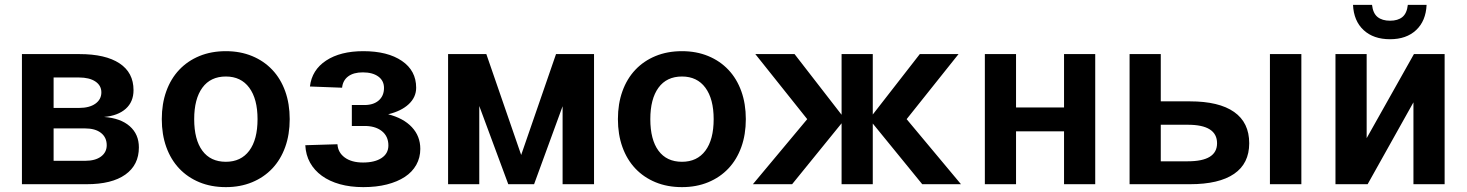

<svg xmlns="http://www.w3.org/2000/svg" viewBox="-20 -756 6019 788"><path d="M70 0V-534H306Q413 -534 470.5 -496Q528 -458 528 -386Q528 -338 496 -309.5Q464 -281 407 -276Q475 -271 512.5 -238Q550 -205 550 -151Q550 -79 494.5 -39.5Q439 0 336 0ZM200 -96H329Q371 -96 394.5 -113.5Q418 -131 418 -160Q418 -192 394.5 -210.5Q371 -229 329 -229H200ZM200 -313H304Q347 -313 371.5 -330.5Q396 -348 396 -377Q396 -405 371.5 -421.5Q347 -438 304 -438H200Z M907 12Q847 12 798.5 -8Q750 -28 715.5 -64.5Q681 -101 662.5 -152.5Q644 -204 644 -267Q644 -330 662.5 -381.5Q681 -433 715.5 -469.5Q750 -506 798.5 -526Q847 -546 907 -546Q966 -546 1014.5 -526Q1063 -506 1097.5 -469.5Q1132 -433 1150.5 -381.5Q1169 -330 1169 -267Q1169 -204 1150.5 -152.5Q1132 -101 1097.5 -64.5Q1063 -28 1014.5 -8Q966 12 907 12ZM907 -92Q969 -92 1003 -137.5Q1037 -183 1037 -267Q1037 -350 1003 -396Q969 -442 907 -442Q844 -442 810.5 -396Q777 -350 777 -267Q777 -183 810.5 -137.5Q844 -92 907 -92Z M1471 12Q1418 12 1375 0Q1332 -12 1301 -34.5Q1270 -57 1252.5 -88.5Q1235 -120 1233 -160L1365 -164Q1367 -130 1395 -109.5Q1423 -89 1470 -89Q1518 -89 1546 -107.5Q1574 -126 1574 -159Q1574 -197 1546.5 -218.5Q1519 -240 1472 -239H1424V-325H1472Q1511 -324 1533.5 -343Q1556 -362 1556 -395Q1556 -425 1532.5 -442Q1509 -459 1469 -459Q1431 -459 1409 -442.5Q1387 -426 1384 -396L1252 -401Q1260 -469 1318.5 -507.5Q1377 -546 1471 -546Q1571 -546 1629.5 -506Q1688 -466 1688 -396Q1688 -357 1657.5 -328.5Q1627 -300 1573 -287Q1636 -271 1670.5 -234Q1705 -197 1705 -145Q1705 -109 1688.5 -79.5Q1672 -50 1641.5 -30Q1611 -10 1568 1Q1525 12 1471 12Z M1819 0V-534H1976L2119 -120L2262 -534H2418V0H2289V-320L2172 0H2066L1947 -321V0Z M2779 12Q2719 12 2670.5 -8Q2622 -28 2587.5 -64.5Q2553 -101 2534.5 -152.5Q2516 -204 2516 -267Q2516 -330 2534.5 -381.5Q2553 -433 2587.5 -469.5Q2622 -506 2670.5 -526Q2719 -546 2779 -546Q2838 -546 2886.5 -526Q2935 -506 2969.5 -469.5Q3004 -433 3022.5 -381.5Q3041 -330 3041 -267Q3041 -204 3022.5 -152.5Q3004 -101 2969.5 -64.5Q2935 -28 2886.5 -8Q2838 12 2779 12ZM2779 -92Q2841 -92 2875 -137.5Q2909 -183 2909 -267Q2909 -350 2875 -396Q2841 -442 2779 -442Q2716 -442 2682.5 -396Q2649 -350 2649 -267Q2649 -183 2682.5 -137.5Q2716 -92 2779 -92Z M3070 0 3293 -267 3080 -534H3241L3434 -285V-534H3562V-286L3755 -534H3914L3701 -267L3924 0H3765L3562 -249V0H3434V-250L3231 0Z M4022 0V-534H4150V-315H4347V-534H4475V0H4347V-217H4150V0Z M4616 0V-534H4744V-340H4864Q4983 -340 5045 -296.5Q5107 -253 5107 -168Q5107 -85 5045 -42.5Q4983 0 4864 0ZM5192 0V-534H5321V0ZM4744 -94H4855Q4975 -94 4975 -168Q4975 -244 4855 -244H4744Z M5461 0V-534H5589V-189L5783 -534H5909V0H5781V-336L5593 0ZM5685 -595Q5617 -595 5576.5 -632.5Q5536 -670 5533 -736H5611Q5615 -701 5634 -686Q5653 -671 5685 -671Q5717 -671 5735.5 -686Q5754 -701 5758 -736H5835Q5832 -670 5792 -632.5Q5752 -595 5685 -595Z"/></svg>

Font: Geist SemBd
Style: Regular
Weight: 400
Designer: Basement.studio, Andrés Briganti, Mateo Zaragoza
Foundry: Basement.studio, Vercel, Andrés Briganti, Guido Ferreyra, Mateo Zaragoza
Version: Version 1.401